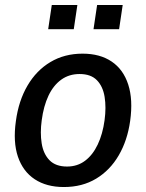

<svg xmlns="http://www.w3.org/2000/svg" viewBox="-20 -743 588 773"><path d="M237 10Q167.5 10 120 -21.2Q72.5 -52.5 52.2 -112Q32 -171.5 44 -256Q55 -337.5 90.8 -398.5Q126.5 -459.5 183 -493.2Q239.5 -527 312.5 -527Q382.5 -527 429.5 -495.2Q476.5 -463.5 496.2 -402.8Q516 -342 504 -256Q493 -177.5 458 -117.5Q423 -57.5 367.2 -23.8Q311.5 10 237 10ZM250 -72.5Q291.5 -72.5 322.5 -95.8Q353.5 -119 373.5 -161.2Q393.5 -203.5 401 -259Q408 -310.5 401.2 -352.8Q394.5 -395 370.2 -420Q346 -445 300.5 -445Q258 -445 226.5 -422.2Q195 -399.5 175.2 -357.8Q155.5 -316 148 -259Q141 -208.5 147.8 -166Q154.5 -123.5 179.2 -98Q204 -72.5 250 -72.5ZM356.5 -625.5 371 -723H474L459.5 -625.5ZM174 -625.5 188.5 -723H291.5L277 -625.5Z"/></svg>

Font: Public Sans Thin Medium
Style: Italic
Weight: 500
Italic angle: -8°
Version: Version 2.001